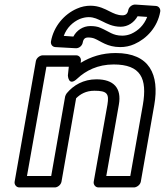

<svg xmlns="http://www.w3.org/2000/svg" viewBox="-20 -795 721 840"><path d="M402 -448C345 -448 301 -422 272 -387C269 -383 266 -377 265 -373L204 -25H98L183 -503H281L277 -465C277 -465 279 -414 318 -451C355 -486 408 -513 477 -513C596 -513 625 -452 605 -336L550 -25H445L500 -337C513 -410 477 -448 402 -448ZM393 -398C449 -398 458 -385 450 -337L390 0C388 11 396 25 411 25H566C577 25 593 15 596 0L655 -336C678 -468 635 -563 486 -563C427 -563 377 -547 333 -520L334 -530C335 -541 327 -553 313 -553H167C156 -553 140 -543 137 -528L44 0C42 11 50 25 65 25H220C231 25 246 15 249 0L313 -365C331 -383 356 -398 393 -398ZM508 -678C540 -678 567 -697 582 -724L624 -721C610 -685 585 -661 554 -647C542 -642 529 -639 515 -639C473 -639 458 -657 420 -673C407 -679 392 -681 375 -681C343 -681 315 -662 301 -635L259 -638C272 -674 299 -699 329 -712C342 -717 355 -720 368 -720C392 -720 408 -711 429 -701C447 -692 473 -678 508 -678ZM516 -728C494 -728 478 -736 458 -746C440 -755 413 -770 376 -770C356 -770 336 -766 316 -757C261 -733 215 -680 203 -614C201 -602 208 -590 222 -589L311 -584C327 -583 340 -596 342 -609C345 -625 352 -631 366 -631C377 -631 387 -629 394 -626C421 -615 449 -589 506 -589C527 -589 548 -593 568 -602C622 -626 669 -676 681 -744C683 -755 676 -768 662 -769L573 -775C557 -776 543 -763 541 -750C538 -735 530 -728 516 -728Z"/></svg>

Font: Asimov
Style: WidOuIt
Weight: 500
Designer: Google
Version: Version 2.000980; 2014